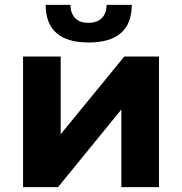

<svg xmlns="http://www.w3.org/2000/svg" viewBox="-20 -771 750 791"><path d="M75 -538H230V-218L492 -538H635V0H480V-320L219 0H75ZM168 -751H270Q271 -716 289.5 -696.5Q308 -677 344 -677Q380 -677 399.5 -696.5Q419 -716 419 -751H523Q522 -596 345 -596Q169 -596 168 -751Z"/></svg>

Font: mBank
Style: Bold
Weight: 700
Designer: Julieta Ulanovsky
Foundry: Julieta Ulanovsky
Version: Version 7.200